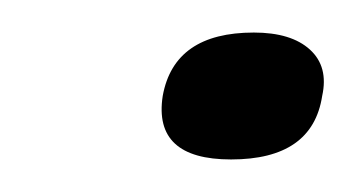

<svg xmlns="http://www.w3.org/2000/svg" viewBox="-20 -401 219 118"><path d="M178 -342Q172 -303 122 -303Q74 -303 80 -342Q87 -381 136 -381Q159 -381 170.5 -370.5Q182 -360 178 -342Z"/></svg>

Font: Jura
Style: Italic
Weight: 400
Designer: Ed Merritt
Foundry: Ten by Twenty
Version: Version 1.007